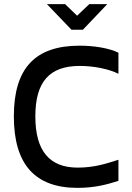

<svg xmlns="http://www.w3.org/2000/svg" viewBox="-20 -900 640 929"><path d="M553 -543V-645C508 -667 437 -679 365 -679C151 -679 47 -571 47 -337C47 -103 151 9 355 9C438 9 497 -7 553 -25V-127C496 -109 438 -89 356 -89C220 -89 151 -169 151 -337C151 -505 220 -581 366 -581C435 -581 507 -566 553 -543ZM207 -880 326 -756H381L499 -880H412L353 -824L295 -880Z"/></svg>

Font: LT Wave Mono Medium
Style: Regular
Weight: 500
Designer: Daniel Lyons
Version: Version 2.5 (Glyphs App)